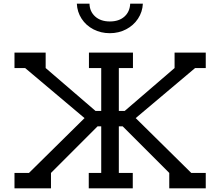

<svg xmlns="http://www.w3.org/2000/svg" viewBox="-20 -1027 1197 1047"><path d="M1102 -656H1044L720 -383L1023 -84H1102V0H903V-84L649 -338H628V-84H704V0H464V-84H532V-338H512L258 -84V0H59V-84H138L441 -383L117 -656H59V-740H229V-656L501 -422H532V-656H465V-740H705V-656H628V-422H660L932 -656V-740H1102ZM399 -1007H468Q469 -964 499 -937Q529 -910 579 -910Q629 -910 658.5 -936.5Q688 -963 690 -1007H759Q757 -962 732.5 -925Q708 -888 667.5 -867Q627 -846 579 -846Q530 -846 489.5 -867Q449 -888 425 -925Q401 -962 399 -1007Z"/></svg>

Font: Arvo
Style: Regular
Weight: 400
Designer: Anton Koovit (Cyrillic Expansion: Cyreal)
Foundry: Anton Koovit, Yassin Baggar
Version: Version 3.000